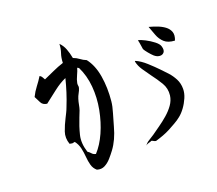

<svg xmlns="http://www.w3.org/2000/svg" viewBox="-125 -911 1250 1106"><g transform="rotate(-20 500.0 -358.0)"><path d="M505 -324Q502 -294 490.5 -256.5Q479 -219 469 -182Q449 -107 411 -56Q397 -37 379 -16.5Q361 4 339.5 15Q318 26 292 18Q273 2 266.5 -22Q260 -46 258 -73Q256 -100 250 -127Q244 -154 227 -176Q213 -173 211 -173Q209 -173 195 -176Q181 -216 193.5 -252Q206 -288 224 -323Q231 -337 238 -351Q245 -365 250 -379Q267 -421 279.5 -460.5Q292 -500 302 -540Q265 -524 226.5 -494Q188 -464 153 -437Q127 -440 117.5 -459.5Q108 -479 98 -498Q112 -527 131 -551.5Q150 -576 166 -602Q175 -598 179.5 -589.5Q184 -581 189 -573Q221 -587 252.5 -601.5Q284 -616 318 -627Q319 -659 327.5 -683.5Q336 -708 337 -737Q356 -718 366 -692Q376 -666 382 -634Q402 -627 417.5 -615Q433 -603 453 -595Q489 -549 501 -477Q513 -405 505 -324ZM389 -569Q389 -574 386 -573Q382 -556 371 -533Q360 -510 356 -489Q355 -485 355.5 -481.5Q356 -478 356 -475Q357 -471 357 -467.5Q357 -464 356 -460Q352 -446 344 -432Q336 -418 331 -402Q326 -386 323 -369Q320 -352 315 -337Q311 -327 307.5 -318Q304 -309 300 -299Q281 -252 269 -204Q257 -156 276 -98Q287 -91 295 -81.5Q303 -72 318 -69Q355 -109 382 -169.5Q409 -230 422.5 -301Q436 -372 430 -441.5Q424 -511 395 -569ZM918 -250Q918 -224 906 -196Q894 -168 876.5 -144Q859 -120 840 -105Q823 -91 801.5 -79Q780 -67 760 -56Q739 -45 716 -36.5Q693 -28 669 -21Q661 -22 656 -25.5Q651 -29 644 -31Q636 -27 625 -24.5Q614 -22 608 -15Q616 -29 633 -39Q650 -49 666 -60Q687 -75 714 -94Q741 -113 767 -135.5Q793 -158 811.5 -184Q830 -210 834 -240Q839 -282 818 -317Q797 -352 771 -386Q752 -412 734.5 -438Q717 -464 711 -492Q710 -495 715 -495Q745 -482 777 -453Q809 -424 834 -398Q851 -381 870.5 -359.5Q890 -338 904 -311Q918 -284 918 -250ZM886 -521Q893 -497 883.5 -485Q874 -473 857 -474Q840 -475 824 -489Q813 -499 798.5 -516.5Q784 -534 779 -544Q778 -548 775.5 -567Q773 -586 769 -602Q785 -599 811 -585.5Q837 -572 859.5 -554.5Q882 -537 886 -521ZM969 -527Q927 -529 905.5 -549Q884 -569 873.5 -597.5Q863 -626 853 -653Q876 -647 901.5 -637.5Q927 -628 946.5 -613.5Q966 -599 973.5 -578Q981 -557 969 -527Z"/></g></svg>

Font: Yuji Mai
Style: Regular
Weight: 400
Designer: Kataoka Yuji
Foundry: Kinuta Font Factory
Version: Version 3.002